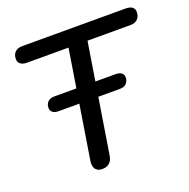

<svg xmlns="http://www.w3.org/2000/svg" viewBox="-122 -786 894 910"><g transform="rotate(-20 325.0 -331.5)"><path d="M202.3 -49.1 288.3 -588.4H79Q58 -588.4 46.5 -597.6Q35.1 -606.8 35.1 -622.3Q35.1 -644.8 48.1 -657.4Q61.2 -670 84.1 -670H606.3Q627.3 -670 638.8 -661.6Q650.3 -653.2 650.3 -637.1Q650.3 -614.2 637.2 -601.3Q624.1 -588.4 601.2 -588.4H384.2L296.6 -40.7Q288.5 7.3 242.5 7.3Q219.3 7.3 208.6 -7.7Q197.8 -22.7 202.3 -49.1ZM101.4 -351.3Q101.4 -371.6 113.4 -382.8Q125.3 -393.9 146.3 -393.9H454.6Q473.9 -393.9 484.4 -386Q495 -378.1 495 -364.3Q495 -344.5 483.1 -332.8Q471.1 -321.2 450.1 -321.2H141.8Q122.6 -321.2 112 -329.2Q101.4 -337.1 101.4 -351.3Z"/></g></svg>

Font: SN Pro Thin
Style: Italic
Weight: 200
Italic angle: -9°
Designer: Tobias Whetton
Foundry: Supernotes
Version: Version 1.003;Glyphs 3.3 (3324)